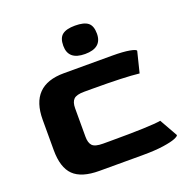

<svg xmlns="http://www.w3.org/2000/svg" viewBox="-143 -954 1060 1088"><g transform="rotate(-20 387.5 -410.5)"><path d="M70 -199V-382Q70 -589 273 -589H565Q630 -589 668.5 -582Q707 -575 707 -566L676 -441Q588 -451 396 -451H345Q299 -451 282 -434.5Q265 -418 265 -380V-209Q265 -172 281 -155Q297 -138 345 -138H386Q634 -138 694 -149L755 -41Q755 -34 732.5 -24.5Q710 -15 659.5 -7.5Q609 0 531 0H273Q166 0 118 -47Q70 -94 70 -199ZM323 -736Q323 -783 347.5 -802Q372 -821 424 -821Q478 -821 502 -802Q526 -783 526 -736Q526 -650 424 -650Q323 -650 323 -736Z"/></g></svg>

Font: Gold Bold
Style: Regular
Weight: 400
Designer: jaiki
Version: Version 1.000